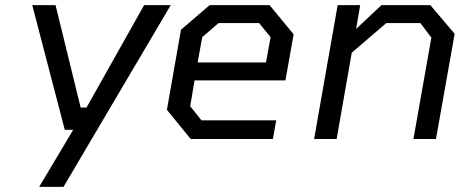

<svg xmlns="http://www.w3.org/2000/svg" viewBox="-20 -543 1800 750"><path d="M133 187 266 -36H233L106 -523H197L295 -123H318L543 -523H647L228 187Z M725 0 632 -114 687 -427 799 -523H1033L1127 -409L1095 -229H740L723 -128L767 -73H1059L1046 0ZM752 -299H1019L1037 -398L992 -453H834L770 -398Z M1207 0 1299 -523H1387L1371 -430L1470 -523H1661L1756 -411L1683 0H1595L1665 -396L1622 -453H1489L1354 -337L1295 0Z"/></svg>

Font: Tomorrow
Style: Italic
Weight: 400
Italic angle: -10°
Designer: Tony de Marco, Monica Rizzolli
Foundry: Just in Type
Version: Version 2.002